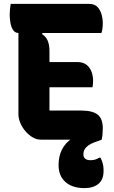

<svg xmlns="http://www.w3.org/2000/svg" viewBox="-20 -720 590 990"><path d="M35 -700H439Q469 -700 484 -682.5Q499 -665 504.5 -642.5Q510 -620 510 -604Q510 -588 508.5 -574.5Q507 -561 503 -550H76Q58 -550 48 -564.5Q38 -579 34 -601Q30 -623 30 -645Q30 -658 31.5 -672Q33 -686 35 -700ZM190 -400H379Q408 -400 426 -386Q444 -372 452 -350Q460 -328 460 -304Q460 -297 459.5 -291Q459 -285 458.5 -280Q458 -275 457 -270H190ZM190 0Q169 0 149 -11.5Q129 -23 112 -42.5Q95 -62 85 -85.5Q75 -109 75 -132Q75 -176 75 -220Q75 -264 75 -308.5Q75 -353 75 -397Q75 -441 75 -485Q75 -529 75 -573H206L197 -544Q217 -531 226 -510Q235 -489 235 -457Q235 -419 235 -380.5Q235 -342 235 -303.5Q235 -265 235 -226.5Q235 -188 235 -150H398Q457 -150 483.5 -129Q510 -108 510 -58Q510 -42 508.5 -26.5Q507 -11 504 0ZM444 -40Q460 -43 476.5 -30Q493 -17 505 0Q500 2 492 5Q484 8 475 11Q444 21 427 37Q410 53 410 75Q410 91 419.5 98.5Q429 106 446 106Q460 106 470 103Q480 100 492 93H498Q504 105 507.5 115.5Q511 126 512.5 136.5Q514 147 514 161Q514 207 487 228.5Q460 250 416 250Q353 250 317.5 218.5Q282 187 282 131Q282 86 299.5 51Q317 16 353 -7Q389 -30 444 -40Z"/></svg>

Font: Recursive Casual ExtraBold
Style: Regular
Weight: 800
Version: Version 1.047